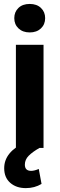

<svg xmlns="http://www.w3.org/2000/svg" viewBox="-20 -758 305 984"><path d="M203.1 0H61.5V-528.3H203.1ZM53.2 -665Q53.2 -696.8 74.5 -717.3Q95.7 -737.8 132.3 -737.8Q168.5 -737.8 189.9 -717.3Q211.4 -696.8 211.4 -665Q211.4 -632.8 189.7 -612.3Q168 -591.8 132.3 -591.8Q96.7 -591.8 75 -612.3Q53.2 -632.8 53.2 -665ZM182.6 0Q146.5 20.5 127 40.3Q107.4 60.1 107.4 85.9Q107.4 117.7 139.6 117.7Q155.8 117.7 178.7 107.9L192.9 184.6Q157.2 206.1 112.3 206.1Q63.5 206.1 32.5 179Q1.5 151.9 1.5 104Q1.5 20 110.4 -29.3Z"/></svg>

Font: SteelSelectRoboto
Style: Roboto-Bold
Weight: 700
Designer: Google
Version: Version 2.137; 2017